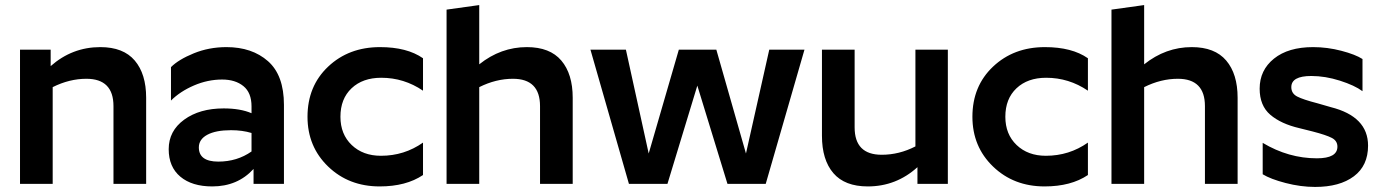

<svg xmlns="http://www.w3.org/2000/svg" viewBox="-20 -726 5451 758"><path d="M321 -415Q254 -415 188 -382V0H59V-530H180V-465Q265 -540 376 -540Q467 -540 512 -487Q557 -434 557 -340V0H428V-307Q428 -415 321 -415Z M842 -88Q916 -88 973 -128V-201Q937 -212 892 -212Q832 -212 798.5 -194Q765 -176 765 -144Q765 -88 842 -88ZM973 -306Q973 -360 941 -386Q909 -412 857 -412Q800 -412 745.5 -388.5Q691 -365 655 -329V-461Q685 -491 745 -515.5Q805 -540 874 -540Q975 -540 1038 -484.5Q1101 -429 1101 -312V0H981V-59Q918 10 818 10Q738 10 692 -28.5Q646 -67 646 -137Q646 -209 707 -253.5Q768 -298 863 -298Q929 -298 973 -279Z M1650 -496V-368Q1575 -419 1485 -419Q1412 -419 1368 -377.5Q1324 -336 1324 -265Q1324 -196 1368.5 -153.5Q1413 -111 1484 -111Q1576 -111 1650 -163V-35Q1583 10 1479 10Q1357 10 1275.5 -68.5Q1194 -147 1194 -265Q1194 -386 1275.5 -463Q1357 -540 1480 -540Q1587 -540 1650 -496Z M2005 -415Q1938 -415 1872 -382V0H1743V-688L1872 -706V-472Q1957 -540 2060 -540Q2151 -540 2196 -487Q2241 -434 2241 -340V0H2112V-307Q2112 -415 2005 -415Z M2463 0 2311 -530H2451L2541 -120L2660 -530H2808L2925 -120L3017 -530H3156L3003 0H2852L2733 -388L2615 0Z M3722 0H3602V-66Q3518 10 3406 10Q3315 10 3270 -42.5Q3225 -95 3225 -190V-530H3354V-223Q3354 -115 3461 -115Q3530 -115 3594 -148V-530H3722Z M4275 -496V-368Q4200 -419 4110 -419Q4037 -419 3993 -377.5Q3949 -336 3949 -265Q3949 -196 3993.5 -153.5Q4038 -111 4109 -111Q4201 -111 4275 -163V-35Q4208 10 4104 10Q3982 10 3900.5 -68.5Q3819 -147 3819 -265Q3819 -386 3900.5 -463Q3982 -540 4105 -540Q4212 -540 4275 -496Z M4630 -415Q4563 -415 4497 -382V0H4368V-688L4497 -706V-472Q4582 -540 4685 -540Q4776 -540 4821 -487Q4866 -434 4866 -340V0H4737V-307Q4737 -415 4630 -415Z M5234 -303Q5381 -266 5381 -151Q5381 -72 5325 -30Q5269 12 5172 12Q5115 12 5055.5 -3.5Q4996 -19 4965 -38V-162Q5067 -101 5179 -101Q5260 -101 5260 -147Q5260 -170 5238 -181.5Q5216 -193 5162 -207L5110 -220Q5037 -237 4995 -273Q4953 -309 4953 -376Q4953 -449 5009.5 -494.5Q5066 -540 5164 -540Q5220 -540 5275.5 -525.5Q5331 -511 5359 -493V-366Q5328 -389 5270 -407.5Q5212 -426 5157 -426Q5078 -426 5078 -382Q5078 -357 5101 -345Q5124 -333 5182 -318Z"/></svg>

Font: Roundo SemiBold
Style: Regular
Weight: 600
Designer: Namrata Goyal (Gurmukhi), Shiva Nallaperumal (Latin)
Foundry: Indian Type Foundry
Version: Version 1.000;PS 1.0;hotconv 1.0.88;makeotf.lib2.5.647800